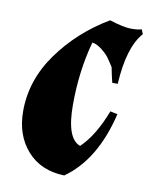

<svg xmlns="http://www.w3.org/2000/svg" viewBox="-66 -555 489 621"><g transform="rotate(10 179.0 -245.0)"><path d="M20 -167Q20 -269 83.5 -357.5Q147 -446 246 -505Q293 -490 317 -490Q341 -490 352 -494L358 -479Q313 -429 306 -307H288Q283 -326 277 -357L263 -378Q254 -393 235 -408Q216 -423 202 -424Q175 -326 175 -215Q175 -104 221 -88Q266 -131 298 -215L322 -210Q285 -54 187 15Q110 13 65 -37.5Q20 -88 20 -167Z"/></g></svg>

Font: Almendra
Style: Bold Italic
Weight: 700
Italic angle: -12°
Designer: Ana Sanfelippo
Foundry: Ana Sanfelippo
Version: Version 1.004